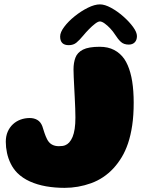

<svg xmlns="http://www.w3.org/2000/svg" viewBox="-20 -838 686 899"><path d="M282.4 41.6Q237.1 41.6 195.8 34.4Q154.5 27.1 120.2 11.7Q85.9 -3.8 61.2 -28Q42.4 -47.2 30.4 -71.4Q18.4 -95.5 12.8 -121.9Q7.1 -148.2 7.1 -174.2Q7.1 -200.5 16 -221.1Q24.9 -241.6 40.4 -256.1Q55.9 -270.5 76.1 -277.9Q96.4 -285.4 119.2 -285.4Q139.6 -285.4 154.9 -276.4Q170.1 -267.5 178 -247.5Q183.4 -230.1 188.5 -214.9Q193.6 -199.8 200.1 -186.8Q208.6 -169.5 222.6 -161.5Q236.5 -153.5 255.4 -153.5Q273.8 -153.5 284.6 -157.6Q295.5 -161.8 303.9 -170.9Q313.2 -181.2 319.8 -196.8Q326.2 -212.4 329.7 -234.9Q333.1 -257.5 333.1 -287.9Q333.1 -306.9 332.2 -331Q331.2 -355.1 330 -380.9Q328.8 -406.8 327.4 -431.7Q326.1 -456.6 325.2 -477.7Q324.2 -498.8 324.2 -513Q324.2 -544.4 333.2 -568.2Q342.1 -592.1 368.4 -605.6Q394.8 -619 447 -619Q485.9 -619 514.5 -604Q543.1 -589 562.2 -561.6Q570.8 -548.8 577.8 -532.8Q584.8 -516.9 590.1 -497.8Q595.5 -478.6 599 -456.6Q602.5 -434.6 604.2 -409.8Q606 -385 606 -357.5Q606 -297.9 599 -250.8Q592 -203.8 579.4 -166.6Q566.8 -129.5 549.4 -101.1Q532 -72.6 511.6 -50.4Q466.8 -1.9 406.4 19.9Q346 41.6 282.4 41.6ZM301.8 -626.5Q261.6 -626.5 261.6 -667.1Q261.6 -686.9 280.8 -712.4Q300 -738 329.7 -761.9Q359.4 -785.8 391.2 -801.6Q423.1 -817.5 448 -817.5Q470.6 -817.5 500.2 -801.4Q529.9 -785.2 557.4 -760.9Q585 -736.6 603.1 -711.8Q621.2 -686.9 621.2 -669Q621.2 -650.4 610.9 -639.8Q600.5 -629.2 583 -629.2Q559.9 -629.2 546.1 -641.8Q532.4 -654.4 518.6 -676.2Q509.9 -690.1 496.6 -704.4Q483.4 -718.6 470.1 -728.1Q456.9 -737.6 447.6 -737.6Q439.2 -737.6 425.1 -726.8Q411 -716 396.1 -700.7Q381.1 -685.4 369.5 -671.2Q352.8 -650.9 338.2 -638.7Q323.8 -626.5 301.8 -626.5Z"/></svg>

Font: Gluten Thin
Style: Regular
Weight: 100
Designer: Tyler Finck
Foundry: Etcetera Type Company
Version: Version 1.300